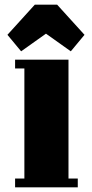

<svg xmlns="http://www.w3.org/2000/svg" viewBox="-20 -807 395 827"><path d="M315 0H45V-38H85V-512H45V-550H275V-38H315ZM226 -787 344 -657 285 -586 178 -662 71 -586 12 -657 130 -787Z"/></svg>

Font: Unlock
Style: Regular
Weight: 400
Designer: Eduardo Rodriguez Tunni
Foundry: Eduardo Rodriguez Tunni
Version: Version 1.003; ttfautohint (v1.8.4.7-5d5b);gftools[0.9.23]